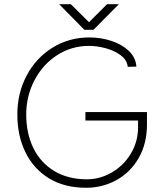

<svg xmlns="http://www.w3.org/2000/svg" viewBox="-20 -873 770 908"><path d="M675 -285Q675 -194 636 -126Q597 -58 531 -21.5Q465 15 387 15Q285 15 212 -29.5Q139 -74 100.5 -152.5Q62 -231 62 -332Q62 -433 106.5 -516.5Q151 -600 229 -648Q307 -696 403 -696Q457 -696 507 -679.5Q557 -663 589.5 -632Q622 -601 625 -558L584 -557Q581 -589 551 -611.5Q521 -634 479.5 -645Q438 -656 401 -656Q318 -656 250 -612Q182 -568 143 -493.5Q104 -419 104 -331Q104 -242 138 -172.5Q172 -103 237 -64Q302 -25 391 -25Q452 -25 508 -57Q564 -89 598.5 -146Q633 -203 633 -273V-303H384V-343H675ZM315 -853 401 -768 486 -853H542L422 -732H379L260 -853Z"/></svg>

Font: Bellota Text Light
Style: Regular
Weight: 300
Designer: Kemie Guaida
Foundry: Kemie Guaida
Version: Version 4.001